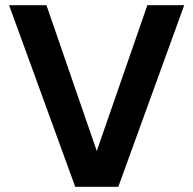

<svg xmlns="http://www.w3.org/2000/svg" viewBox="-20 -720 745 740"><path d="M270 0 15 -700H159L353 -138L548 -700H690L436 0Z"/></svg>

Font: DM Sans 17pt
Style: Bold
Weight: 700
Version: Version 4.004;gftools[0.9.30]